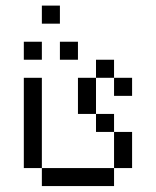

<svg xmlns="http://www.w3.org/2000/svg" viewBox="-20 -582 540 665"><path d="M437.5 -250V-312.5H375V-250ZM125 -375V-437.5H62.5V-375ZM250 -375V-437.5H187.5V-375ZM187.5 -500V-562.5H125V-500ZM125 0V62.5H375V0ZM125 0V-312.5H62.5V0ZM375 0H437.5Q437.5 0 437.5 -125H375Q375 -125 375 0ZM375 -125V-187.5H312.5V-125ZM312.5 -187.5Q312.5 -187.5 312.5 -312.5H250Q250 -312.5 250 -187.5ZM312.5 -312.5H375V-375H312.5Z"/></svg>

Font: Unifont
Style: Regular
Weight: 500
Version: Version 15.1.04